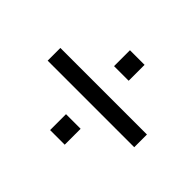

<svg xmlns="http://www.w3.org/2000/svg" viewBox="-106 -714 762 762"><g transform="rotate(45 274.5 -333.0)"><path d="M323.7 -557.1V-467.8H241.7V-557.1ZM525.9 -368.2V-296.9H40V-368.2ZM323.7 -198.2V-108.9H241.7V-198.2Z"/></g></svg>

Font: Arimo
Style: Italic
Weight: 400
Italic angle: -12°
Designer: Steve Matteson
Foundry: Monotype Imaging Inc.
Version: Version 1.33